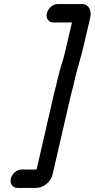

<svg xmlns="http://www.w3.org/2000/svg" viewBox="-20 -771 463 939"><path d="M240 -661H332L303 -538C300 -524 296 -506 290 -485C276 -442 264 -396 254 -351C248 -330 243 -308 238 -286L159 58H86C63 58 39 77 33 102C27 127 42 148 65 148H159C192 147 228 120 237 83L322 -286C327 -307 332 -328 338 -349C343 -370 347 -391 353 -413C363 -450 379 -504 387 -538L421 -683C429 -719 415 -751 382 -751H260C238 -751 215 -730 209 -706C203 -682 218 -661 240 -661Z"/></svg>

Font: Electronic
Style: CircIt
Weight: 900
Version: Version 1.011